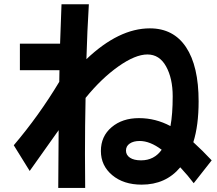

<svg xmlns="http://www.w3.org/2000/svg" viewBox="-20 -832 1040 919"><path d="M45.9 -136.7Q167 -279.3 263.7 -440.4L264.6 -496.1H75.2V-623H267.6L274.4 -811.5H405.3Q397.5 -684.6 393.6 -548.8Q548.8 -696.3 697.3 -696.3Q810.5 -696.3 870.6 -606Q930.7 -515.6 930.7 -346.7Q930.7 -231.4 905.3 -151.4Q947.3 -113.3 993.2 -64.5L907.2 44.9Q880.9 9.8 842.8 -31.2Q773.4 51.8 658.2 51.8Q571.3 51.8 517.1 6.3Q462.9 -39.1 462.9 -109.4Q462.9 -179.7 514.2 -223.1Q565.4 -266.6 645 -266.6Q724.6 -266.6 795.9 -228.5Q806.6 -285.2 806.6 -371.1Q806.6 -457 774.9 -514.2Q743.2 -571.3 685.5 -571.3Q627.9 -571.3 546.9 -514.2Q465.8 -457 389.6 -363.3Q386.7 -232.4 386.7 -94.7L387.7 67.4H258.8Q258.8 -29.3 260.7 -209L122.1 -13.7ZM655.3 -64.5Q717.8 -64.5 753.9 -115.2Q698.2 -157.2 648.4 -157.2Q619.1 -157.2 601.1 -145Q583 -132.8 583 -111.3Q583 -89.8 602.1 -77.1Q621.1 -64.5 655.3 -64.5Z"/></svg>

Font: GenEi M Gothic v2 Bold
Style: Regular
Weight: 700
Version: Version 2.0